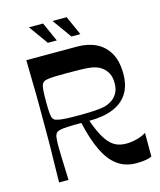

<svg xmlns="http://www.w3.org/2000/svg" viewBox="-128 -963 883 1062"><g transform="rotate(-15 314.0 -432.0)"><path d="M79 0Q80 -72 81 -118Q82 -164 82.5 -194.5Q83 -225 83 -247.5Q83 -270 83 -293.5Q83 -317 83 -350Q83 -383 83 -406.5Q83 -430 83 -452.5Q83 -475 82.5 -505.5Q82 -536 81 -582Q80 -628 79 -700H371Q432 -700 478.5 -677Q525 -654 551.5 -607.5Q578 -561 578 -488Q578 -420 548.5 -375Q519 -330 463.5 -308Q408 -286 329 -286Q348 -232 367 -197.5Q386 -163 406 -144Q426 -125 448.5 -118Q471 -111 495 -111Q515 -111 536.5 -115Q558 -119 577 -126Q596 -133 609 -142V-6Q596 0 575 4Q554 8 520 8Q458 8 413 -24.5Q368 -57 336.5 -122.5Q305 -188 283 -286Q231 -286 202.5 -284.5Q174 -283 160 -279.5Q146 -276 140 -270Q132 -261 129.5 -245Q127 -229 127 -195Q127 -176 128 -142Q129 -108 130.5 -69.5Q132 -31 133 0ZM279 -330Q344 -330 379.5 -333Q415 -336 435 -341Q454 -347 473 -359.5Q492 -372 505 -394.5Q518 -417 518 -452Q518 -487 505.5 -509.5Q493 -532 474.5 -545Q456 -558 437 -563Q424 -567 405.5 -569Q387 -571 356.5 -572Q326 -573 279 -573Q235 -573 209 -572Q183 -571 169.5 -569Q156 -567 147 -563Q139 -559 134 -549.5Q129 -540 127 -518Q125 -496 125 -452Q125 -408 127 -385.5Q129 -363 134 -354Q139 -345 147 -341Q156 -338 169.5 -335.5Q183 -333 209 -331.5Q235 -330 279 -330ZM354 -762 275 -872H356L405 -762ZM219 -762 140 -872H221L270 -762Z"/></g></svg>

Font: Ojuju SemiBold
Style: Regular
Weight: 600
Designer: Chisaokwu Joboson, Mirko Velimirovic
Foundry: Udi Foundry
Version: Version 1.000